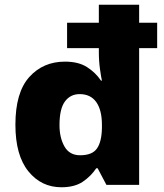

<svg xmlns="http://www.w3.org/2000/svg" viewBox="-20 -780 693 810"><path d="M239 10Q154 10 99.5 -57.5Q45 -125 45 -254Q45 -390 103.5 -455Q162 -520 254 -520Q311 -520 347 -497Q383 -474 406 -440H410Q407 -452 402 -487Q397 -522 397 -561V-577H263V-684H397V-760H567V-684H643V-577H567V0H429L392 -70H386Q364 -37 329.5 -13.5Q295 10 239 10ZM318 -125Q369 -125 389 -153.5Q409 -182 410 -240V-253Q410 -316 386 -349.5Q362 -383 316 -383Q277 -383 254 -352Q231 -321 231 -252Q231 -199 252 -162Q273 -125 318 -125Z"/></svg>

Font: Noto Sans Khmer UI ExtraBold
Style: Regular
Weight: 800
Designer: Danh Hong and the Monotype Design Team
Foundry: Monotype Imaging Inc.
Version: Version 2.002; ttfautohint (v1.8.4.7-5d5b)